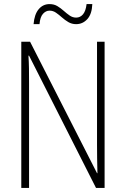

<svg xmlns="http://www.w3.org/2000/svg" viewBox="-20 -918 615 938"><path d="M491 0H449L122 -646H119Q121 -616 121.5 -584.5Q122 -553 122 -512V0H84V-714H127L454 -72H456Q455 -108 454.5 -146Q454 -184 454 -211V-714H491ZM144 -800Q148 -848 169 -873Q190 -898 222 -898Q244 -898 260.5 -888Q277 -878 291.5 -865Q306 -852 320.5 -842Q335 -832 352 -832Q372 -832 385.5 -848Q399 -864 403 -898H431Q429 -849 406.5 -824.5Q384 -800 352 -800Q331 -800 314 -810Q297 -820 282.5 -833Q268 -846 253.5 -856Q239 -866 222 -866Q204 -866 190 -850.5Q176 -835 173 -800Z"/></svg>

Font: Noto Sans Telugu Condensed ExtraLight
Style: Regular
Weight: 200
Width: 3
Designer: Jelle Bosma - Monotype Design Team
Foundry: Monotype Imaging Inc.
Version: Version 2.005; ttfautohint (v1.8.4.7-5d5b)